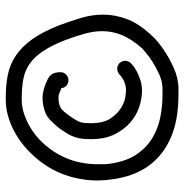

<svg xmlns="http://www.w3.org/2000/svg" viewBox="-7 -691 632 658"><g transform="rotate(-90 309.0 -362.0)"><path d="M472.7 -191.4Q503.9 -226.6 517.6 -259.8Q531.2 -293 531.2 -327.1Q531.2 -356.4 522.5 -388.2Q513.7 -419.9 500 -456.1Q481.4 -502.9 461.9 -531.7Q442.4 -560.5 418.9 -576.7Q395.5 -592.8 366.7 -598.1Q337.9 -603.5 301.8 -603.5H292Q254.9 -602.5 212.9 -580.6Q170.9 -558.6 139.6 -521.5Q75.2 -445.3 75.2 -342.8Q75.2 -332 75.2 -321.8Q75.2 -311.5 77.1 -300.8Q85 -245.1 108.9 -210Q132.8 -174.8 166 -155.3Q199.2 -135.7 237.3 -128.4Q275.4 -121.1 311.5 -121.1H337.9Q360.4 -122.1 383.3 -132.3Q406.2 -142.6 425.3 -154.8Q444.3 -167 457 -177.7Q469.7 -188.5 472.7 -191.4ZM305.7 -658.2Q347.7 -658.2 382.8 -650.9Q418 -643.6 447.8 -623.5Q477.5 -603.5 502.9 -568.4Q528.3 -533.2 550.8 -476.6Q564.5 -439.5 576.2 -401.4Q587.9 -363.3 587.9 -323.2Q587.9 -282.2 571.3 -239.7Q554.7 -197.3 510.7 -152.3Q509.8 -150.4 495.1 -137.7Q480.5 -125 456.5 -109.9Q432.6 -94.7 402.8 -81.5Q373 -68.4 340.8 -66.4H311.5Q186.5 -66.4 112.3 -124.5Q38.1 -182.6 23.4 -293.9Q21.5 -306.6 20.5 -318.8Q19.5 -331.1 19.5 -342.8Q19.5 -403.3 39.6 -458Q59.6 -512.7 98.6 -556.6Q138.7 -603.5 190.4 -630.4Q242.2 -657.2 292 -658.2H301.8ZM382.8 -268.6Q392.6 -276.4 402.3 -276.4Q412.1 -276.4 421.9 -268.6Q429.7 -258.8 429.7 -249Q429.7 -239.3 421.9 -229.5Q420.9 -229.5 414.1 -223.1Q407.2 -216.8 394.5 -210Q381.8 -203.1 364.7 -197.3Q347.7 -191.4 326.2 -191.4Q300.8 -191.4 272 -200.7Q243.2 -210 218.8 -231Q194.3 -252 177.7 -285.2Q161.1 -318.4 161.1 -366.2Q161.1 -392.6 165 -409.7Q168.9 -426.8 177.7 -443.4Q180.7 -447.3 187 -458Q193.4 -468.8 203.1 -480.5Q212.9 -492.2 224.1 -503.4Q235.4 -514.6 247.1 -520.5Q274.4 -532.2 301.8 -532.2Q315.4 -532.2 326.2 -529.3L334 -527.3Q340.8 -525.4 349.6 -522Q358.4 -518.6 367.2 -514.2Q376 -509.8 380.9 -503.9Q390.6 -493.2 390.6 -470.7Q390.6 -459 382.3 -451.2Q374 -443.4 363.3 -443.4Q352.5 -443.4 344.7 -450.2Q336.9 -457 335.9 -467.8Q331.1 -469.7 324.7 -472.2Q318.4 -474.6 313.5 -476.6Q311.5 -476.6 308.6 -477.1Q305.7 -477.5 301.8 -477.5Q294.9 -477.5 286.1 -476.1Q277.3 -474.6 269.5 -470.7Q262.7 -467.8 249.5 -451.2Q236.3 -434.6 225.6 -416Q220.7 -408.2 218.3 -398.4Q215.8 -388.7 215.8 -366.2Q215.8 -322.3 232.9 -297.9Q250 -273.4 270.5 -261.7Q291 -250 308.6 -248L326.2 -246.1Q338.9 -246.1 349.1 -249Q359.4 -252 367.2 -256.8Q376 -261.7 382.8 -268.6Z"/></g></svg>

Font: Coming Soon
Style: Regular
Weight: 400
Designer: Dathan Boardman
Foundry: Open Window
Version: Version 1.000